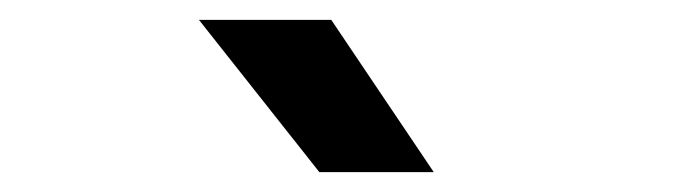

<svg xmlns="http://www.w3.org/2000/svg" viewBox="-20 -829 690 193"><path d="M180 -809H313L416 -656H301Z"/></svg>

Font: Biryani SemiBold
Style: Regular
Weight: 600
Designer: Dan Reynolds and Mathieu Réguer
Foundry: Dan Reynolds and Mathieu Réguer
Version: Version 1.004; ttfautohint (v1.1) -l 5 -r 5 -G 72 -x 0 -D la